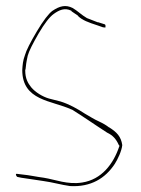

<svg xmlns="http://www.w3.org/2000/svg" viewBox="-20 -591 475 647"><path d="M34 -5C33 -4 34 2 38 5L52 8C77 11 102 16 126 19C156 23 187 32 216 36C286 40 335 10 367 -39C377 -55 390 -82 392 -102C388 -131 373 -146 349 -161L348 -162H347C338 -169 328 -175 313 -182C297 -189 282 -199 266 -208C240 -225 213 -240 184 -249L145 -259C124 -265 99 -280 85 -297C74 -311 65 -326 65 -354V-356L66 -357C67 -369 69 -384 73 -401V-402C78 -420 90 -443 110 -478C130 -512 147 -534 161 -544C179 -557 198 -566 220 -555L221 -554V-553L243 -538V-537C257 -523 279 -515 307 -506L327 -499H328C331 -499 333 -498 335 -498C337 -506 334 -509 333 -509L311 -516H309C296 -521 285 -525 273 -530C254 -541 242 -554 225 -564C201 -576 181 -571 156 -554C144 -545 126 -522 104 -485C82 -448 68 -420 64 -405C57 -387 56 -371 55 -355C55 -251 154 -253 221 -222H222C258 -200 302 -169 341 -144C360 -135 371 -123 380 -103L383 -99L382 -98C362 -38 322 14 257 24C208 32 166 14 128 8C104 5 78 -1 55 -3L39 -5ZM55 -354C55 -354 54 -354 54 -354C54 -354 55 -354 55 -354ZM341 -145Z"/></svg>

Font: Stray Cat
Style: HlCn
Weight: 100
Version: Version 1.0